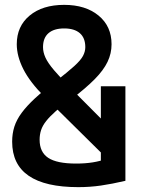

<svg xmlns="http://www.w3.org/2000/svg" viewBox="-20 -760 590 790"><path d="M302 10Q30 10 30 -177Q30 -210 39 -238.5Q48 -267 69 -295.5Q90 -324 124 -355.5Q158 -387 209 -425Q259 -464 285.5 -488Q312 -512 321.5 -530Q331 -548 331 -566Q331 -604 308.5 -623.5Q286 -643 244 -643Q202 -643 179.5 -623.5Q157 -604 157 -566Q157 -545 167 -523Q177 -501 202.5 -471Q228 -441 274 -394L485 -182L418 -110L163 -362Q103 -422 76 -475.5Q49 -529 49 -578Q49 -652 102 -696Q155 -740 244 -740Q332 -740 385.5 -696Q439 -652 439 -578Q439 -540 422.5 -505.5Q406 -471 370 -434.5Q334 -398 274 -352Q235 -325 210 -303Q185 -281 170 -262Q155 -243 149 -224.5Q143 -206 143 -185Q143 -134 178.5 -110.5Q214 -87 293 -87Q331 -87 362 -92Q393 -97 420 -107L395 -50V-405H496V-16Q440 -3 395 3.5Q350 10 302 10Z"/></svg>

Font: M PLUS Code Latin SemiExpanded Medium
Style: Regular
Weight: 500
Width: 6
Designer: Coji Morishita
Foundry: UNDERFOREST DESIGN
Version: Version 1.002; ttfautohint (v1.8.3)